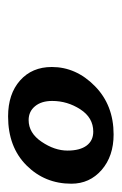

<svg xmlns="http://www.w3.org/2000/svg" viewBox="66 -746 298 470"><g transform="rotate(90 215.0 -511.0)"><path d="M265.1 -381.8Q210 -381.8 177 -411.1Q144 -440.4 144 -488.8Q144 -548.3 190.7 -594.2Q237.3 -640.1 309.1 -640.1Q362.3 -640.1 396 -610.8Q429.7 -581.5 429.7 -536.6Q429.7 -471.7 384.8 -426.8Q339.8 -381.8 265.1 -381.8ZM273.9 -432.1Q305.7 -432.1 327.1 -463.9Q348.6 -495.6 348.6 -527.3Q348.6 -557.6 336.4 -574Q324.2 -590.3 302.2 -590.3Q268.1 -590.3 247.6 -558.6Q227.1 -526.9 227.1 -489.7Q227.1 -463.4 240 -447.8Q252.9 -432.1 273.9 -432.1Z"/></g></svg>

Font: Elstob 14pt
Style: Bold Italic
Weight: 700
Italic angle: -20°
Designer: Peter S. Baker
Version: Version 1.015